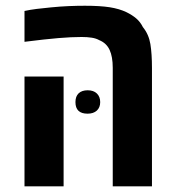

<svg xmlns="http://www.w3.org/2000/svg" viewBox="-20 -661 622 681"><path d="M379.9 0V-420.4Q379.9 -460 368.7 -484.1Q357.4 -508.3 332 -518.6Q320.8 -524.9 305.4 -527.3Q290 -529.8 269.5 -529.8Q233.4 -529.8 187 -525.9Q140.6 -522 66.9 -512.7V-622.1Q86.9 -626.5 110.4 -629.4Q133.8 -632.3 160.6 -634.8Q194.8 -638.2 224.4 -639.4Q253.9 -640.6 281.2 -640.6Q335 -640.6 369.1 -635.3Q403.3 -629.9 428.7 -617.7Q448.7 -607.9 463.1 -595.7Q477.5 -583.5 486.8 -564.9Q507.8 -539.1 513.4 -504.6Q519 -470.2 519 -419.9V0ZM66.9 0V-389.6H205.6V0ZM290.5 -257.8Q247.6 -257.8 247.6 -298.8Q247.6 -319.3 259 -330.1Q270.5 -340.8 291 -340.8Q312 -340.8 323.7 -329.3Q335.4 -317.9 335.4 -298.8Q335.4 -279.8 323.5 -268.8Q311.5 -257.8 290.5 -257.8Z"/></svg>

Font: Open Sans SemiCondensed
Style: Bold
Weight: 700
Width: 4
Designer: Monotype Design Team
Foundry: Monotype Imaging Inc.
Version: Version 3.003